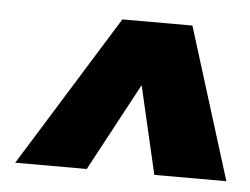

<svg xmlns="http://www.w3.org/2000/svg" viewBox="-34 -789 502 385"><g transform="rotate(5 217.0 -596.5)"><path d="M289 -444 248 -621 153 -444H9L198 -749H339L434 -444Z"/></g></svg>

Font: Azeri Sans Black
Style: Italic
Weight: 900
Designer: Hector Gatti & Omnibus-Type (original fonts) / Cristiano Sobral (main changes and remastering)
Foundry: Omnibus-Type
Version: Version 0.07;August 21, 2020;FontCreator 13.0.0.2681 64-bit;